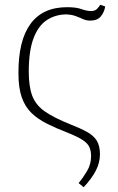

<svg xmlns="http://www.w3.org/2000/svg" viewBox="-20 -573 491 801"><path d="M57 -266Q56 -403 107 -473Q158 -543 260 -543Q298 -543 320 -535Q342 -527 360 -527Q376 -527 384.5 -535.5Q393 -544 398 -553L419 -546Q415 -522 400.5 -504.5Q386 -487 356 -487Q340 -487 326 -493.5Q312 -500 295.5 -506Q279 -512 255 -513Q210 -512 175 -489Q140 -466 120 -413.5Q100 -361 100 -274Q100 -212 114.5 -173.5Q129 -135 166.5 -108.5Q204 -82 274 -54Q315 -38 342.5 -23Q370 -8 383.5 13.5Q397 35 397 71Q397 106 379.5 139.5Q362 173 329 208L308 191Q327 168 343.5 140Q360 112 360 78Q360 56 352.5 40Q345 24 324 10.5Q303 -3 263 -19Q214 -38 176 -57Q138 -76 111.5 -101.5Q85 -127 71 -166.5Q57 -206 57 -266Z"/></svg>

Font: Noto Serif ExtraLight
Style: Regular
Weight: 200
Designer: Monotype Design Team
Foundry: Monotype Imaging Inc.
Version: Version 2.015; ttfautohint (v1.8.4.7-5d5b)